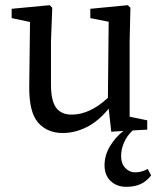

<svg xmlns="http://www.w3.org/2000/svg" viewBox="-20 -501 623 742"><path d="M223 13Q162 13 127 -27.5Q92 -68 93 -167L96 -416L25 -431V-467L172 -481L182 -471L177 -342V-176Q177 -111 197 -84.5Q217 -58 257 -58Q327 -58 397 -123L400 -417L329 -431V-467L474 -481L484 -471L481 -342V-50L549 -36V0L493 3Q471 23 459.5 49.5Q448 76 448 102Q448 131 464 148Q480 165 502 165Q514 165 526 162Q538 159 551 152L564 177Q545 201 522 211Q499 221 468 221Q431 221 407.5 198.5Q384 176 384 138Q384 99 405 64Q426 29 457 5L410 8L400 -81Q360 -32 314.5 -9.5Q269 13 223 13Z"/></svg>

Font: Source Serif 4
Style: Regular
Weight: 400
Designer: Frank Grießhammer
Foundry: Adobe
Version: Version 4.005;hotconv 1.1.0;makeotfexe 2.6.0